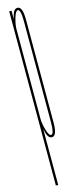

<svg xmlns="http://www.w3.org/2000/svg" viewBox="-130 -629 359 873"><g transform="rotate(-15 50.0 -193.0)"><path d="M16 220V-600H27V-549V220ZM56 3Q39.5 3 31.8 -23.5Q24 -50 24 -75L27 -91Q27 -69 35.8 -38.5Q44.5 -8 55 -8Q69 -8 69 -65.5Q69 -123 69 -301Q69 -480 69 -537.5Q69 -595 55 -595Q44.5 -595 35.8 -564.5Q27 -534 27 -512L24 -528Q24 -553 31.8 -579.5Q39.5 -606 56 -606Q80 -606 80 -545Q80 -484 80 -301Q80 -119 80 -58Q80 3 56 3Z"/></g></svg>

Font: Anybody UltraCondensed Thin
Style: Regular
Weight: 100
Width: 1
Designer: Tyler Finck
Foundry: Etcetera Type Company
Version: Version 1.110